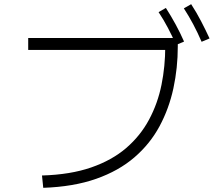

<svg xmlns="http://www.w3.org/2000/svg" viewBox="-20 -869 1040 919"><path d="M187 30 181 -29Q317 -33 416.5 -67.5Q516 -102 584 -160.5Q652 -219 693.5 -296.5Q735 -374 753 -463Q771 -552 771 -647L787 -630H115V-687H831V-647Q831 -544 810 -446.5Q789 -349 743.5 -264.5Q698 -180 623 -115.5Q548 -51 440 -13Q332 25 187 30ZM823 -654Q804 -697 783.5 -736Q763 -775 739 -811L774 -831Q799 -792 821 -751.5Q843 -711 861 -670ZM945 -669Q926 -713 905 -752.5Q884 -792 860 -829L895 -849Q921 -809 942.5 -767.5Q964 -726 983 -685Z"/></svg>

Font: Murecho Thin Light
Style: Regular
Weight: 300
Version: Version 1.010